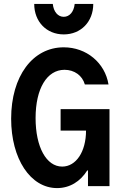

<svg xmlns="http://www.w3.org/2000/svg" viewBox="-20 -952 640 982"><path d="M290 -284H420C420 -176 369 -100 298 -100C217 -100 162 -200 162 -348C162 -499 220 -595 310 -595C360 -595 401 -566 414 -520H535C517 -631 422 -710 306 -710C147 -710 37 -562 37 -345C37 -139 136 10 272 10C337 10 391 -24 426 -80H430V0H540V-394H290ZM250 -932H155C155 -841 218 -776 306 -776C394 -776 457 -841 457 -932H362C358 -892 336 -866 306 -866C276 -866 254 -892 250 -932Z"/></svg>

Font: CommitMono
Style: Bold
Weight: 700
Monospace: yes
Designer: Eigil Nikolajsen
Foundry: Eigil Nikolajsen
Version: Version 1.143